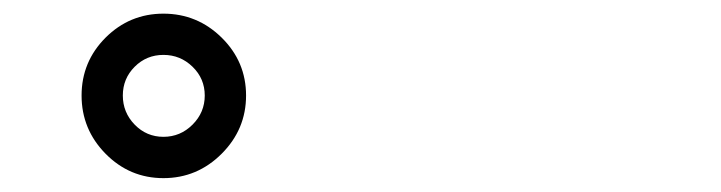

<svg xmlns="http://www.w3.org/2000/svg" viewBox="-20 -797 1040 277"><path d="M132.3 -575.2Q97.7 -610.4 97.7 -659.2Q97.7 -708 132.3 -742.7Q167 -777.3 215.8 -777.3Q264.6 -777.3 299.8 -742.7Q335 -708 335 -659.2Q335 -610.4 299.8 -575.2Q264.6 -540 215.8 -540Q167 -540 132.3 -575.2ZM174.3 -700.7Q157.2 -683.6 157.2 -659.2Q157.2 -634.8 174.3 -617.2Q191.4 -599.6 215.8 -599.6Q240.2 -599.6 257.8 -617.2Q275.4 -634.8 275.4 -659.2Q275.4 -683.6 257.8 -700.7Q240.2 -717.8 215.8 -717.8Q191.4 -717.8 174.3 -700.7Z"/></svg>

Font: Gen Jyuu GothicX Bold
Style: Bold
Weight: 700
Designer: Ryoko NISHIZUKA (kana &amp; ideographs); Paul D. Hunt (Latin, Greek &amp; Cyrillic); Wenlong ZHANG (bopomofo); Sandoll C
Version: Version 1.058.20140828